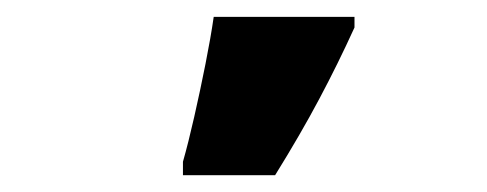

<svg xmlns="http://www.w3.org/2000/svg" viewBox="-20 -815 581 229"><path d="M198.2 -606V-622.1Q204.6 -644.5 211.7 -675.8Q218.8 -707 225.1 -738.8Q231.4 -770.5 234.9 -794.9H402.8V-782.2Q383.3 -739.3 360.8 -697Q338.4 -654.8 308.1 -606Z"/></svg>

Font: Open Sans ExtraBold
Style: Regular
Weight: 800
Designer: Monotype Design Team
Foundry: Monotype Imaging Inc.
Version: Version 3.003; ttfautohint (v1.8.4)